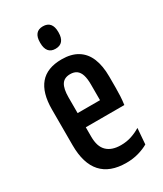

<svg xmlns="http://www.w3.org/2000/svg" viewBox="-173 -736 688 809"><g transform="rotate(-30 171.0 -331.0)"><path d="M194.5 7Q115 7 74.8 -37.5Q34.5 -82 34.5 -171V-345Q34.5 -425.5 69.2 -466.5Q104 -507.5 175 -507.5Q221.5 -507.5 252.2 -488.5Q283 -469.5 298 -433Q313 -396.5 313 -344V-290.5Q313 -270 312 -250Q311 -230 308 -208.5H229.5Q229.5 -253 229.5 -287.8Q229.5 -322.5 229.5 -354Q229.5 -382 223.8 -400Q218 -418 206 -426.8Q194 -435.5 175 -435.5Q146 -435.5 133.2 -415.5Q120.5 -395.5 120.5 -354V-249.5V-234.5V-163Q120.5 -139 126.2 -121.2Q132 -103.5 143.8 -92Q155.5 -80.5 172.5 -74.8Q189.5 -69 212 -69Q239.5 -69 263.5 -77Q287.5 -85 307.5 -97.5L301.5 -20.5Q282 -9 254.5 -1Q227 7 194.5 7ZM88.5 -208.5V-277.5H288V-208.5ZM176 -558.5Q154 -558.5 143 -572.2Q132 -586 132 -611.5V-615Q132 -640.5 143 -654Q154 -667.5 176 -667.5Q198.5 -667.5 209.8 -654Q221 -640.5 221 -615V-611.5Q221 -586 209.8 -572.2Q198.5 -558.5 176 -558.5Z"/></g></svg>

Font: Anek Latin Condensed Medium
Style: Regular
Weight: 500
Width: 3
Designer: Yesha Goshar
Foundry: Ek Type
Version: Version 1.003